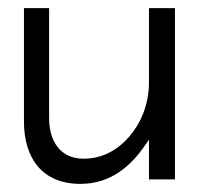

<svg xmlns="http://www.w3.org/2000/svg" viewBox="-20 -442 496 473"><path d="M39 -143C39 -50 86 11 178 11C254 11 303 -34 338 -85L347 -98V0H411V-422H347V-240C347 -183 326 -137 298 -105C273 -76 236 -51 186 -51C128 -51 101 -95 101 -151V-422H39Z"/></svg>

Font: Charger Sport
Style: Lit
Weight: 300
Designer: Jasper
Foundry: Cannot Into Space Fonts
Version: Version 1.1